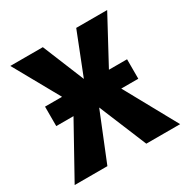

<svg xmlns="http://www.w3.org/2000/svg" viewBox="-135 -641 733 752"><g transform="rotate(-30 231.5 -265.0)"><path d="M470 0H317L228 -215L141 0H-7L124 -236H46V-324H123L8 -530H155L232 -342L306 -530H446L335 -324H417V-236H340Z"/></g></svg>

Font: Fira Sans Condensed SemiBold
Style: Regular
Weight: 600
Width: 3
Designer: bBox Type GmbH & Carrois Corporate GbR & Edenspiekermann AG
Foundry: bBox Type GmbH & Carrois Corporate GbR & Edenspiekermann AG
Version: Version 4.301